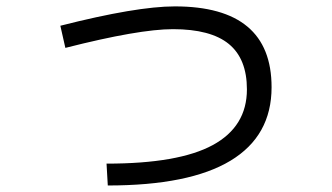

<svg xmlns="http://www.w3.org/2000/svg" viewBox="-20 -563 1040 601"><path d="M168.9 -482.4Q407.2 -543 527.3 -543Q830.1 -543 830.1 -290Q830.1 -137.7 701.7 -60.1Q573.2 17.6 317.4 17.6L313.5 -50.8Q539.1 -50.8 646 -108.9Q752.9 -167 752.9 -283.2Q752.9 -378.9 696.3 -425.3Q639.6 -471.7 521.5 -471.7Q415 -471.7 184.6 -413.1Z"/></svg>

Font: Mgen+ 1c regular
Style: Regular
Weight: 400
Designer: [Source Han Sans]
Ryoko NISHIZUKA  (kana & ideographs); Paul D. Hunt (Latin, Greek & Cyrillic); Wenlong ZHANG  (bopomofo
Version: Version 1.059.20150602